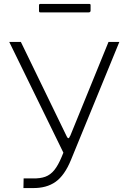

<svg xmlns="http://www.w3.org/2000/svg" viewBox="-20 -955 626 975"><path d="M99 0 100 -49H146Q184 -48 210 -57.5Q236 -67 255.5 -91Q275 -115 293 -158L531 -742H586L340 -142Q308 -64 262 -31.5Q216 1 146 0ZM312 -159 27 -742H86L319 -262Q328 -243 336 -265L350 -259ZM440 -929V-901Q440 -892 429 -892H186Q181 -892 179.5 -894Q178 -896 178 -901V-927Q178 -935 184 -935H434Q440 -935 440 -929Z"/></svg>

Font: Libre Franklin ExtraLight
Style: Regular
Weight: 250
Designer: Pablo Impallari, Rodrigo Fuenzalida, Nhung Nguyen
Foundry: Impallari Type
Version: Version 3.000